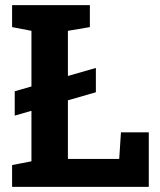

<svg xmlns="http://www.w3.org/2000/svg" viewBox="-20 -731 626 751"><path d="M27.3 0V-85.4L103 -100.1V-610.4L27.3 -625V-710.9H331.5V-625L245.6 -610.4V-109.4H446.3L453.1 -213.4H562V0ZM37.6 -278.8V-374L355 -465.3V-370.1Z"/></svg>

Font: Roboto Slab
Style: Bold
Weight: 700
Designer: Google
Version: Version 2.000; ttfautohint (v1.8.1.43-b0c9)